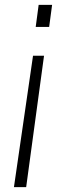

<svg xmlns="http://www.w3.org/2000/svg" viewBox="-20 -546 296 785"><path d="M126 -436 138 -526H193L181 -436ZM37 219 115 -318H160L87 219Z"/></svg>

Font: Plus Jakarta Sans ExtraLight
Style: Italic
Weight: 200
Italic angle: -8°
Designer: Gumpita Rahayu
Foundry: Tokotype
Version: Version 2.071; ttfautohint (v1.8.4.7-5d5b);gftools[0.9.29]